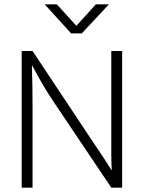

<svg xmlns="http://www.w3.org/2000/svg" viewBox="-20 -865 663 885"><path d="M186 -845H242L332 -746L422 -845H482L357 -711H308ZM80 -630H130L405 -216Q428 -182 450 -149Q472 -116 493 -82H495Q493 -120 493 -159Q493 -198 493 -236V-630H543V0H493L227 -396Q200 -436 175.5 -478Q151 -520 129 -562H127Q130 -469 130 -376V0H80Z"/></svg>

Font: Mukta ExtraLight
Style: Regular
Weight: 275
Designer: Girish Dalvi and Yashodeep Gholap
Foundry: Ek Type
Version: Version 2.538;PS 1.002;hotconv 16.6.51;makeotf.lib2.5.65220;